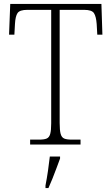

<svg xmlns="http://www.w3.org/2000/svg" viewBox="-20 -734 568 975"><path d="M133 0V-25H180Q204 -25 217 -30.5Q230 -36 235 -54Q240 -72 240 -108V-684H119Q80 -684 69 -667.5Q58 -651 56 -612L53 -558H26L32 -714H495L500 -558H474L471 -612Q468 -651 457 -667.5Q446 -684 407 -684H283V-109Q283 -72 288 -54Q293 -36 306 -30.5Q319 -25 344 -25H389V0ZM211 208Q218 172 223.5 134.5Q229 97 233 61H285V71Q277 92 267 119.5Q257 147 246 174Q235 201 226 221H211Z"/></svg>

Font: Noto Serif Georgian SemiCondensed ExtraLight
Style: Regular
Weight: 200
Width: 4
Designer: Monotype Design Team, Akaki Razmadze
Foundry: Google LLC
Version: Version 2.003; ttfautohint (v1.8.4.7-5d5b)